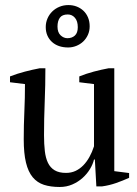

<svg xmlns="http://www.w3.org/2000/svg" viewBox="-20 -727 540 758"><path d="M73.7 -177.2Q73.7 -233.9 76.2 -287.4Q78.6 -340.8 78.6 -395L19.5 -402.3V-425.3Q48.3 -436.5 78.4 -444.3Q108.4 -452.1 136.7 -457.5H159.2Q159.2 -390.6 156.5 -324.5Q153.8 -258.3 153.8 -192.9Q153.8 -158.2 157 -130.6Q160.2 -103 169.4 -84Q178.7 -64.9 195.8 -54.7Q212.9 -44.4 240.7 -44.4Q261.2 -44.4 278.1 -52.2Q294.9 -60.1 308.6 -74Q322.3 -87.9 333 -107.2Q343.8 -126.5 351.1 -149.4V-395L293 -402.3V-425.3Q320.8 -436.5 350.3 -444.3Q379.9 -452.1 408.7 -457.5H431.2V-51.3L489.7 -43.9V-24.9Q464.8 -13.7 438.2 -4.4Q411.6 4.9 383.3 8.8H360.4L354.5 -97.2H351.1Q346.7 -78.6 335.2 -59.6Q323.7 -40.5 306.2 -24.7Q288.6 -8.8 265.6 1.2Q242.7 11.2 215.8 11.2Q180.2 11.2 153.6 2.7Q127 -5.9 109.1 -27.3Q91.3 -48.8 82.5 -85.2Q73.7 -121.6 73.7 -177.2ZM160.6 -620.1Q160.6 -638.2 167.5 -654.1Q174.3 -669.9 186.3 -681.6Q198.2 -693.4 214.6 -700.2Q231 -707 250 -707Q267.6 -707 282.7 -701.2Q297.9 -695.3 309.3 -684.6Q320.8 -673.8 327.4 -658.2Q334 -642.6 334 -623Q334 -604.5 326.9 -589.1Q319.8 -573.7 308.1 -562.7Q296.4 -551.8 281 -545.7Q265.6 -539.6 249 -539.6Q229 -539.6 212.9 -545.2Q196.8 -550.8 185.1 -561.5Q173.3 -572.3 167 -586.9Q160.6 -601.6 160.6 -620.1ZM207 -622.1Q207 -599.1 219.2 -587.6Q231.4 -576.2 246.1 -576.2Q264.2 -576.2 275.6 -586.7Q287.1 -597.2 287.1 -619.6Q287.1 -643.6 275.9 -656.7Q264.6 -669.9 247.6 -669.9Q225.6 -669.9 216.3 -657Q207 -644 207 -622.1Z"/></svg>

Font: PT Astra Serif
Style: Regular
Weight: 400
Designer: A.Korolkova, I. Chaeva
Foundry: ParaType Ltd
Version: Version 1.002